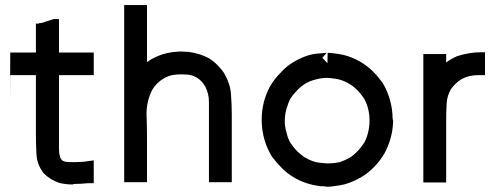

<svg xmlns="http://www.w3.org/2000/svg" viewBox="-20 -710 1903 739"><path d="M188.5 -636.7H189.5H207V-616.2V-612.3V-607.4V-579.1V-550.8V-531.2V-510.7V-507.8H214.8H241.2H262.7H283.2H302.7H321.3H340.8V-490.2V-488.3V-484.4V-475.6V-465.8V-460V-455.1V-446.3V-438.5V-420.9H321.3H318.4H315.4H305.7H295.9H274.4H253.9H232.4H211.9H207V-138.7Q207 -128.9 208 -120.1Q210 -111.3 211.9 -103.5Q213.9 -100.6 215.8 -96.7Q217.8 -94.7 218.8 -92.8Q228.5 -86.9 241.2 -86.4Q253.9 -85.9 267.6 -85.9Q274.4 -85.9 280.3 -86.4Q286.1 -86.9 292 -86.9H293.9Q298.8 -86.9 305.2 -87.9Q311.5 -88.9 340.8 -92.8V-73.2V-68.4V-66.4V-57.6V-48.8V-41V-36.1V-30.3V-23.4V-4.9H325.2Q322.3 -4.9 318.4 -4.9Q292 -2 266.6 -2Q259.8 0 258.8 0Q257.8 0 257.8 0Q233.4 0 209 -5.9Q191.4 -11.7 176.8 -20.5Q162.1 -29.3 148.4 -43Q121.1 -77.1 120.1 -121.1Q118.2 -156.2 118.2 -192.4V-420.9H99.6H84H69.3H53.7H39.1H19.5Q17.6 -148.4 19.5 -441.4Q17.6 -153.3 19.5 -454.1Q17.6 -154.3 19.5 -468.8Q17.6 -156.2 19.5 -482.4Q17.6 -163.1 19.5 -507.8H39.1H42H44.9H68.4H89.8H105.5H118.2V-510.7V-533.2V-550.8V-568.4V-584V-599.6V-619.1H129.9L130.9 -621.1H137.7Q149.4 -624 153.3 -626Q158.2 -627.9 166 -629.9Q170.9 -631.8 175.8 -632.8Q180.7 -634.8 186.5 -636.7Z M545.9 -120.1V-82V-54.7V-28.3V-8.8H528.3H526.4H522.5H512.7H502.9H497.1H491.2H484.4H475.6H458V-690.4H475.6H478.5H482.4H491.2H501H506.8H512.7H520.5H528.3H545.9V-470.7Q559.6 -481.4 574.2 -488.3Q588.9 -495.1 605.5 -501Q636.7 -509.8 659.2 -510.7H660.2H661.1Q665 -511.7 668.9 -511.7H673.8H680.7Q686.5 -511.7 694.3 -510.7H703.1H704.1Q751 -503.9 783.2 -486.3Q802.7 -474.6 818.4 -458Q835.9 -440.4 845.7 -422.9Q867.2 -383.8 869.1 -345.7Q872.1 -308.6 872.1 -268.6V-8.8H854.5H852.5H848.6H838.9H829.1H823.2H817.4H809.6H801.8H784.2V-318.4Q784.2 -348.6 770.5 -376Q758.8 -397.5 739.3 -410.2Q719.7 -421.9 700.7 -422.9Q681.6 -423.8 677.7 -423.8Q659.2 -423.8 642.6 -420.9Q626 -417 610.4 -408.2Q596.7 -400.4 585 -388.7Q573.2 -377 565.4 -363.3Q543.9 -320.3 543.9 -270.5Q543.9 -269.5 544.9 -239.7Q545.9 -210 545.9 -158.2Z M1369.1 -27.3Q1326.2 -2.9 1290 2.9Q1253.9 8.8 1243.2 8.8Q1232.4 8.8 1226.6 6.8H1214.8H1212.9Q1184.6 2.9 1160.2 -4.9Q1104.5 -23.4 1065.4 -62.5Q1044.9 -83 1026.4 -107.4Q989.3 -168.9 987.3 -242.2V-243.2V-250Q987.3 -318.4 1019.5 -377.9Q1036.1 -406.2 1059.6 -429.7Q1081.1 -454.1 1110.4 -471.7Q1161.1 -501 1203.1 -503.9Q1235.4 -506.8 1237.3 -506.8L1220.7 -487.3L1240.2 -466.8L1241.2 -506.8Q1274.4 -504.9 1304.7 -498Q1335 -490.2 1366.2 -472.7Q1395.5 -455.1 1415 -435.5Q1434.6 -416 1453.1 -390.6Q1490.2 -327.1 1491.2 -253.9Q1492.2 -249 1493.2 -244.1Q1491.2 -176.8 1459 -118.2Q1441.4 -88.9 1419.9 -67.4Q1397.5 -43.9 1369.1 -27.3ZM1076.2 -245.1Q1076.2 -244.1 1076.2 -241.2V-238.3V-232.4Q1078.1 -213.9 1084 -195.3Q1087.9 -177.7 1096.7 -162.1Q1121.1 -124 1156.2 -102.5Q1183.6 -86.9 1207.5 -84Q1231.4 -81.1 1240.2 -81.1Q1264.6 -81.1 1287.1 -85.9Q1308.6 -92.8 1330.1 -105.5Q1359.4 -126 1382.8 -162.1Q1402.3 -201.2 1402.3 -246.6Q1402.3 -292 1381.8 -330.1Q1370.1 -347.7 1355.5 -362.8Q1340.8 -377.9 1322.3 -388.7Q1295.9 -403.3 1272.5 -406.7Q1249 -410.2 1240.2 -410.2Q1214.8 -410.2 1192.4 -403.3Q1150.4 -392.6 1121.1 -359.4Q1107.4 -345.7 1096.7 -329.1Q1089.8 -314.5 1083 -292Q1076.2 -269.5 1076.2 -245.1Z M1697.3 -248V-206.1V-164.1V-124V-85V-55.7V-27.3V-7.8H1679.7H1677.7H1673.8H1664.1H1654.3H1648.4H1642.6H1635.7H1627H1609.4V-502H1627H1629.9H1633.8H1642.6H1652.3H1658.2H1664.1H1671.9H1679.7H1697.3V-483.4V-481.4V-477.5V-469.7Q1715.8 -483.4 1740.2 -494.1Q1761.7 -501 1785.2 -504.9Q1806.6 -508.8 1828.1 -508.8H1846.7V-490.2V-487.3V-483.4V-473.6V-464.8V-459V-453.1V-446.3V-438.5V-420.9H1828.1H1825.2H1821.3Q1802.7 -420.9 1786.1 -417Q1754.9 -409.2 1733.4 -387.7Q1723.6 -377.9 1715.8 -367.2Q1701.2 -341.8 1699.2 -313.5V-312.5Q1697.3 -280.3 1697.3 -248Z"/></svg>

Font: LeFont
Style: Default
Weight: 400
Designer: Leryon MEDIA
Version: Version 1.0